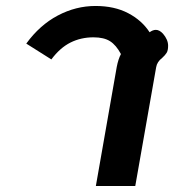

<svg xmlns="http://www.w3.org/2000/svg" viewBox="-20 -623 583 643"><path d="M371 -399Q376 -425 385 -442Q369 -472 348.5 -485Q328 -498 293 -498Q251 -498 216 -480.5Q181 -463 152 -424L68 -477Q113 -539 173.5 -571Q234 -603 300 -603Q363 -603 409 -579Q455 -555 481 -515Q492 -523 502 -523Q514 -523 526 -510Q543 -490 543 -470Q543 -454 538 -446Q533 -438 523 -429Q506 -416 503 -398L433 0H301Z"/></svg>

Font: Niramit
Style: Bold Italic
Weight: 700
Italic angle: -10°
Designer: Katatrad Aksorn Co.,Ltd.
Foundry: Cadson Demak Co.,Ltd.
Version: Version 1.001; ttfautohint (v1.6)